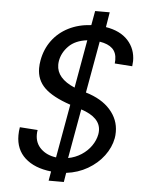

<svg xmlns="http://www.w3.org/2000/svg" viewBox="-57 -832 714 931"><g transform="rotate(5 300.0 -366.5)"><path d="M439 -786 427 -713Q497.5 -701.5 535 -660.5Q572.5 -619.5 572.5 -560.5Q572.5 -552 570.5 -535L485 -541Q486 -547 486 -558.5Q486 -594 465.2 -613.8Q444.5 -633.5 403 -640L358 -388.5Q435.5 -365.5 477.2 -318.2Q519 -271 519 -210.5Q519 -193 516.5 -180Q508 -134.5 477.8 -94Q447.5 -53.5 400.5 -26.2Q353.5 1 296.5 8L289 53H215L223 7.5Q141.5 -1.5 95.8 -43Q50 -84.5 50 -153.5Q50 -174 53.5 -193L140.5 -187Q138.5 -177 138.5 -165Q138.5 -123 167 -95.8Q195.5 -68.5 241 -62.5L287.5 -323Q200 -352.5 160.8 -391Q121.5 -429.5 121.5 -486.5Q121.5 -505.5 125 -524.5Q135 -580 166 -622Q197 -664 245.5 -688.5Q294 -713 355.5 -716.5L368 -786ZM212.5 -511Q212.5 -445 301 -407.5L342.5 -641.5Q284.5 -634.5 252.8 -602.5Q221 -570.5 214 -529.5Q212.5 -520 212.5 -511ZM435.5 -192Q437 -201 437 -209.5Q437 -274 342.5 -305L299.5 -64.5Q334.5 -71 363.8 -90Q393 -109 411.5 -135.8Q430 -162.5 435.5 -192Z"/></g></svg>

Font: JuliaMono
Style: Italic
Weight: 400
Italic angle: -9°
Monospace: yes
Designer: cormullion
Foundry: corm
Version: Version 0.057; ttfautohint (v1.8.4)